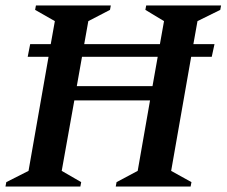

<svg xmlns="http://www.w3.org/2000/svg" viewBox="-27 -680 826 700"><path d="M-7 0 -4 -16 77 -57 150 -473H74L83 -519H158L173 -603L101 -644L104 -660H377L374 -644L295 -603L280 -519H556L571 -603L503 -644L506 -660H779L776 -644L693 -603L678 -519H755L745 -473H670L597 -57L671 -16L668 0H395L398 -16L475 -57L520 -314H244L198 -57L269 -16L266 0ZM253 -366H529L548 -473H272Z"/></svg>

Font: Spectral SC SemiBold
Style: Italic
Weight: 600
Italic angle: -10°
Designer: Jean-Baptiste Levee
Foundry: Production Type
Version: Version 2.001